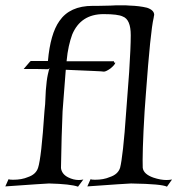

<svg xmlns="http://www.w3.org/2000/svg" viewBox="-44 -693 705 721"><path d="M249 8Q221 -2 140 -4Q132 -4 91 -1Q50 2 -24 7L-12 -20Q-8 -18 5 -18Q38 -18 61 -28Q91 -38 99 -63Q105 -81 111 -133.5Q117 -186 123 -276Q124 -282 125.5 -301.5Q127 -321 128 -353Q131 -392 135.5 -412.5Q140 -433 142 -437L137 -433Q111 -434 88 -434Q65 -434 45 -434L69 -462L72 -464H136Q145 -566 179 -614Q218 -671 304 -671Q308 -671 324.5 -671Q341 -671 371 -672Q382 -673 392 -673Q402 -673 411 -673Q420 -673 428 -673Q436 -673 443 -672Q479 -671 508 -664Q535 -655 535 -637Q534 -635 534 -632.5Q534 -630 533 -626Q521 -576 504 -343L499 -275Q494 -192 492.5 -139Q491 -86 492 -63Q495 -39 532 -26Q559 -17 581 -17Q586 -17 591.5 -17.5Q597 -18 602 -19L583 8Q573 3 541 0Q509 -3 448 -4Q439 -4 398 -1Q357 2 284 7L296 -20Q300 -18 313 -18Q345 -18 368 -28Q399 -38 407 -63Q412 -82 418 -135Q424 -188 430 -276L441 -422Q447 -515 447 -561Q447 -620 417 -631Q399 -640 345 -640Q259 -640 227 -563Q220 -544 214.5 -519.5Q209 -495 206 -463H384V-459Q385 -459 385 -458H389Q389 -451 371 -436Q354 -424 346 -424Q347 -424 344 -424H346Q343 -425 307 -426.5Q271 -428 203 -431Q199 -380 196 -340.5Q193 -301 191 -275Q187 -187 185 -62Q188 -39 212 -27Q232 -17 252 -17Q256 -17 260.5 -17.5Q265 -18 269 -19Z"/></svg>

Font: Luxurious Roman
Style: Regular
Weight: 400
Designer: Robert E. Leuschke
Foundry: Robert E. Leuschke
Version: Version 1.010; ttfautohint (v1.8.3)